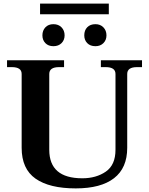

<svg xmlns="http://www.w3.org/2000/svg" viewBox="-20 -1034 826 1064"><path d="M202 -1014H583V-955H202ZM215 -838Q215 -865 231.5 -882.5Q248 -900 276 -900Q304 -900 321 -882.5Q338 -865 338 -838Q338 -812 321 -795Q304 -778 276 -778Q248 -778 231.5 -795Q215 -812 215 -838ZM447 -838Q447 -866 463.5 -883Q480 -900 509 -900Q536 -900 553 -882.5Q570 -865 570 -838Q570 -812 553 -795Q536 -778 509 -778Q480 -778 463.5 -795Q447 -812 447 -838ZM100 -215V-624Q100 -662 46 -662H19V-700H335V-662H307Q253 -662 253 -624V-204Q253 -46 436 -46Q513 -46 566.5 -83Q620 -120 620 -204V-624Q620 -662 566 -662H539V-700H767V-662H739Q685 -662 685 -624V-215Q685 -103 612 -46.5Q539 10 400 10Q254 10 177 -44Q100 -98 100 -215Z"/></svg>

Font: Taviraj DemiBold
Style: Regular
Weight: 600
Designer: Katatrad Team
Foundry: CadsonDemak
Version: Version 1.030